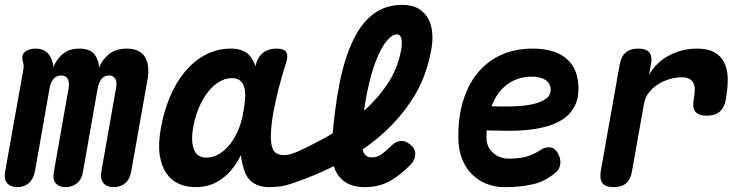

<svg xmlns="http://www.w3.org/2000/svg" viewBox="-52 -760 3072 790"><path d="M-30.6 -55.9 43.5 -471Q45.5 -481.4 45.2 -489.5Q44.9 -497.7 42.3 -505.3Q34.3 -534.1 51.2 -547Q68.1 -560 93.4 -560Q121.1 -560 138.5 -546.7Q155.8 -533.4 163.8 -505.3Q166.4 -499.1 167.1 -493.4Q167.7 -487.7 166.4 -481.5Q181.3 -517.9 207.3 -538.9Q233.3 -560 275 -560Q318.7 -560 336.9 -536.1Q355.1 -512.2 355.5 -481.5Q367.1 -512.8 395.4 -536.4Q423.7 -560 470.1 -560Q496.9 -560 515.6 -551.1Q534.2 -542.2 544.4 -525.5Q554.6 -508.8 557.4 -485.4Q560.1 -462 555.1 -433.4L488.1 -55.9Q482.7 -23.4 463.6 -6.7Q444.4 10 416 10Q387.6 10 373.4 -7.1Q359.3 -24.1 365.4 -56.6L425.5 -397.8Q427.5 -408.3 427.1 -417.6Q426.8 -427 423.3 -434Q419.9 -441 413.5 -445.2Q407.2 -449.5 396.8 -449.5Q376.3 -449.5 365 -434.1Q353.7 -418.8 350.1 -398.1L289 -50.9Q283.6 -20.4 263.7 -5.2Q243.7 10 218 10Q192.3 10 178.1 -5.2Q163.9 -20.4 169.3 -50.9L230.4 -397.8Q232.4 -408 231.7 -417.5Q231 -427 227.5 -433.8Q224.1 -440.7 217.5 -445.1Q211 -449.5 200.6 -449.5Q179.1 -449.5 167.5 -434.3Q155.8 -419.1 152.2 -398.1L92.1 -56.6Q86 -24.1 67 -7.1Q48 10 19.6 10Q-8.8 10 -22.8 -6.7Q-36.7 -23.4 -30.6 -55.9Z M1449.1 10Q1409.3 10 1382 -3.2Q1354.7 -16.4 1338.6 -40Q1322.5 -63.5 1316.6 -96.1Q1310.7 -128.6 1313.4 -167.3Q1323.8 -312 1345.6 -419.5Q1367.4 -527 1402.8 -598.3Q1438.2 -669.7 1487.6 -704.8Q1537.1 -740 1601.7 -740Q1645 -740 1671.5 -723.5Q1698 -707 1711.4 -680.2Q1724.8 -653.5 1726.8 -619.8Q1728.8 -586.2 1721.7 -551.9Q1702 -442.1 1646.6 -355.1Q1591.1 -268.1 1513.1 -201.3Q1435.2 -134.6 1340.9 -86Q1246.7 -37.5 1149.1 -4.9Q1122.8 4 1099.7 7Q1076.6 10 1053.4 10Q1019.7 10 992.5 -5.9Q965.3 -21.8 952.9 -59.1Q936.8 -106.4 936.4 -162.2Q936.1 -218.1 945.2 -276Q954.4 -334 970.2 -391.7Q986 -449.5 1002.6 -500.6Q1012.7 -531.2 1033.6 -545.6Q1054.6 -560 1086 -560Q1116.7 -560 1125.8 -545.6Q1134.9 -531.3 1124.8 -500.6Q1108.6 -450.5 1095 -397.7Q1081.4 -344.9 1072.9 -297.7Q1064.4 -250.4 1062.7 -212Q1061 -173.5 1068.9 -151.1Q1073.9 -136 1085.6 -129.2Q1097.3 -122.3 1114.5 -122Q1128.2 -121.7 1141.8 -125.3Q1155.3 -128.9 1171.1 -135.5Q1238.8 -166.3 1308.5 -206.2Q1378.2 -246 1437.6 -297.1Q1497 -348.2 1540.2 -411.5Q1583.4 -474.8 1598.1 -552.1Q1600.1 -562.9 1601 -574.7Q1601.9 -586.5 1600.5 -596.2Q1599.1 -606 1594.5 -612.2Q1590 -618.5 1580.4 -618.5Q1561.8 -618.5 1539 -591.4Q1516.3 -564.4 1495.4 -511.2Q1474.5 -458 1458.4 -379.8Q1442.3 -301.7 1436.7 -198.8Q1435.4 -178.4 1436.8 -162.5Q1438.2 -146.5 1442.9 -135.6Q1447.5 -124.6 1456 -118.5Q1464.5 -112.4 1477.4 -112.4Q1500.3 -112.4 1518.1 -125.3Q1536 -138.2 1557 -159.1Q1577.5 -179.5 1597.3 -180.3Q1617.1 -181.1 1636.7 -164.9Q1656.9 -148.1 1656.6 -125.5Q1656.3 -102.9 1639.2 -84.5Q1594.3 -37.6 1549.9 -13.8Q1505.5 10 1449.1 10ZM751.6 10Q715.6 10 684.7 -3.4Q653.8 -16.8 633.2 -46.1Q612.6 -75.3 605.3 -121.6Q598.1 -167.8 610.1 -233.8Q622.1 -301.4 647.1 -361.2Q672.1 -420.9 708.9 -465Q745.8 -509.1 793.4 -534.6Q841.1 -560 898 -560Q945.3 -560 969.2 -537.3Q993.1 -514.5 1001.3 -477.7Q1009.6 -440.9 1006.1 -394.3Q1002.7 -347.7 994.3 -301Q982.2 -234.1 962.6 -177.2Q943.1 -120.4 913.8 -78.6Q884.5 -36.8 844.4 -13.4Q804.4 10 751.6 10ZM798.3 -111.5Q820.9 -111.5 844.1 -123.5Q867.3 -135.4 887.9 -158.8Q908.6 -182.1 924.8 -217.1Q941.1 -252.1 949.4 -298.9Q954.1 -326.4 956.3 -351.7Q958.6 -377.1 954.2 -396.2Q949.9 -415.3 937.8 -426.9Q925.8 -438.5 902.6 -438.5Q873.7 -438.5 847.7 -422.1Q821.8 -405.8 801.1 -378.1Q780.3 -350.4 764.9 -313.2Q749.4 -276 742.5 -233.9Q732.9 -179 745.8 -145.3Q758.6 -111.5 798.3 -111.5Z M2240 -134.6Q2256.1 -110.4 2253.5 -86.7Q2250.9 -62.9 2234.8 -50.3Q2190.1 -12.7 2139.1 -1.4Q2088.1 10 2023.6 10Q1983.6 10 1949.5 -3.9Q1915.5 -17.7 1890.3 -42.7Q1865.1 -67.7 1850.7 -102.6Q1836.4 -137.4 1834.4 -179.4Q1831.1 -265.9 1851 -336.3Q1870.9 -406.7 1910.5 -456.5Q1950.2 -506.4 2008.1 -533.2Q2066.1 -560 2139.6 -560Q2227.6 -560 2275.7 -521.2Q2323.8 -482.4 2327.7 -409.2Q2330.3 -361.5 2315.2 -328.8Q2300 -296.1 2271.9 -275Q2243.8 -254 2206.1 -242.4Q2168.3 -230.9 2125.5 -226.2Q2082.7 -221.5 2037.5 -221.8Q1992.3 -222.1 1950.2 -223.4Q1949.9 -215.6 1949.8 -207.5Q1949.6 -199.4 1949.6 -191Q1950.3 -171.6 1957.9 -156.1Q1965.5 -140.6 1977.9 -129.9Q1990.3 -119.2 2006.7 -113.3Q2023 -107.3 2040.5 -107.3Q2063.5 -107.3 2080.8 -109.3Q2098.1 -111.3 2113.6 -115.5Q2129 -119.6 2143.3 -126.6Q2157.6 -133.6 2173.3 -143.6Q2188.6 -154 2207.9 -153.9Q2227.3 -153.7 2240 -134.6ZM1970.5 -322.6Q2015.7 -321 2060.1 -322.4Q2104.5 -323.8 2139.3 -331.3Q2174 -338.7 2194.8 -354Q2215.7 -369.2 2213.8 -395Q2212.8 -407.2 2206.8 -416.6Q2200.9 -426 2190.7 -432.1Q2180.6 -438.2 2166.3 -441.5Q2152 -444.8 2134.7 -444.8Q2107.9 -444.8 2082.9 -436.9Q2057.8 -429.1 2036.4 -413.7Q2014.9 -398.3 1998.3 -375.4Q1981.7 -352.6 1970.5 -322.6Z M2473 10Q2439.5 10 2427 -6.3Q2414.5 -22.5 2419.9 -56L2497.9 -495.4Q2504 -528.2 2522.6 -544.1Q2541.2 -560 2574 -560Q2606.8 -560 2619.7 -544.1Q2632.5 -528.2 2626.4 -495.4L2618.2 -451.8Q2632.6 -477.2 2653.2 -497.2Q2673.8 -517.3 2699.4 -531.1Q2724.9 -545 2754.4 -552.5Q2783.8 -560 2815.6 -560Q2859.2 -560 2886.3 -545.4Q2913.3 -530.8 2927.1 -504.2Q2940.9 -477.5 2942.2 -440.8Q2943.4 -404.1 2935.7 -360.6L2934.4 -350Q2928 -316.5 2908.9 -300.2Q2889.7 -284 2856.2 -284Q2822.7 -284 2809.3 -300.2Q2796 -316.5 2802.4 -350L2803 -355Q2806.3 -373.1 2806.6 -388.7Q2807 -404.4 2802.1 -416.1Q2797.2 -427.8 2785.9 -434.9Q2774.6 -442 2753.9 -442Q2729.3 -442 2703.6 -434.6Q2677.9 -427.3 2655.9 -413.3Q2633.8 -399.4 2618.1 -379.3Q2602.4 -359.3 2598.1 -334.6L2548.4 -56Q2543 -22.5 2524.8 -6.3Q2506.5 10 2473 10Z"/></svg>

Font: Maple Mono
Style: Italic
Weight: 400
Italic angle: -10°
Monospace: yes
Designer: subframe7536
Version: Version 7.300